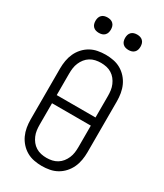

<svg xmlns="http://www.w3.org/2000/svg" viewBox="-230 -1026 960 1123"><g transform="rotate(30 250.0 -464.5)"><path d="M250 8Q224 8 197.5 3Q171 -2 148 -15Q125 -28 107 -48Q89 -68 78 -92Q67 -116 62.5 -142.5Q58 -169 58 -195V-540Q58 -566 62.5 -592.5Q67 -619 78 -643Q89 -667 107 -687Q125 -707 148 -720Q171 -733 197.5 -738Q224 -743 250 -743Q276 -743 302.5 -738Q329 -733 352 -720Q375 -707 393 -687Q411 -667 422 -643Q433 -619 437.5 -592.5Q442 -566 442 -540V-195Q442 -169 437.5 -142.5Q433 -116 422 -92Q411 -68 393 -48Q375 -28 352 -15Q329 -2 302.5 3Q276 8 250 8ZM381 -395V-540Q381 -559 378.5 -577.5Q376 -596 368.5 -613.5Q361 -631 349.5 -645.5Q338 -660 322 -670Q306 -680 287.5 -684Q269 -688 250 -688Q231 -688 212.5 -684Q194 -680 178 -670Q162 -660 150.5 -645.5Q139 -631 131.5 -613.5Q124 -596 121.5 -577.5Q119 -559 119 -540V-395ZM250 -47Q269 -47 287.5 -51Q306 -55 322 -65Q338 -75 349.5 -89.5Q361 -104 368.5 -121.5Q376 -139 378.5 -157.5Q381 -176 381 -195V-340H119V-195Q119 -176 121.5 -157.5Q124 -139 131.5 -121.5Q139 -104 150.5 -89.5Q162 -75 178 -65Q194 -55 212.5 -51Q231 -47 250 -47ZM350 -833Q339 -833 329 -836Q319 -839 311.5 -846.5Q304 -854 301 -864Q298 -874 298 -885Q298 -896 301 -906Q304 -916 311.5 -923.5Q319 -931 329 -934Q339 -937 350 -937Q361 -937 371 -934Q381 -931 388.5 -923.5Q396 -916 399 -906Q402 -896 402 -885Q402 -874 399 -864Q396 -854 388.5 -846.5Q381 -839 371 -836Q361 -833 350 -833ZM150 -833Q139 -833 129 -836Q119 -839 111.5 -846.5Q104 -854 101 -864Q98 -874 98 -885Q98 -896 101 -906Q104 -916 111.5 -923.5Q119 -931 129 -934Q139 -937 150 -937Q161 -937 171 -934Q181 -931 188.5 -923.5Q196 -916 199 -906Q202 -896 202 -885Q202 -874 199 -864Q196 -854 188.5 -846.5Q181 -839 171 -836Q161 -833 150 -833Z"/></g></svg>

Font: Iosevka Custom Light
Style: Regular
Weight: 300
Monospace: yes
Designer: Belleve Invis
Foundry: Belleve Invis
Version: Version 27.3.5